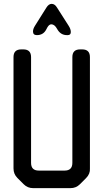

<svg xmlns="http://www.w3.org/2000/svg" viewBox="-20 -967 536 995"><path d="M103 -12Q123 8 152 8H345Q374 8 394 -12L426 -44Q448 -66 446 -94V-671Q446 -711 406 -711H395Q355 -711 355 -671V-123Q355 -83 315 -83H181Q141 -83 141 -123V-671Q141 -711 101 -711H90Q50 -711 50 -671V-94Q50 -65 70 -45ZM151 -804Q151 -785 171 -785Q204 -785 219 -813L226 -826Q235 -841 246 -841Q263 -841 276 -817L279 -812Q296 -785 327 -785H331Q347 -785 347 -801Q347 -816 336 -833L276 -927Q264 -947 248 -947Q232 -947 220 -927L161 -833Q151 -817 151 -804Z"/></svg>

Font: WDXL Lubrifont JP N
Style: Regular
Weight: 400
Designer: [WDXL Lubrifont] Copyright 2020-2022 (c) NightFurySL2001, Skr-ZERO; [ZCOOL QingKe HuangYou] Copyright 2018-2022 (c) The 
Version: Version 2.001;hotconv 1.1.1;makeotfexe 2.6.0